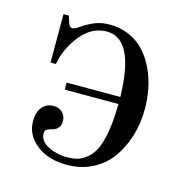

<svg xmlns="http://www.w3.org/2000/svg" viewBox="-79 -543 606 629"><g transform="rotate(15 224.0 -229.0)"><path d="M63 -462.9H81.1L88.9 -439Q93.3 -425.8 103 -425.8Q110.8 -425.8 123 -435.1Q151.4 -454.1 172.6 -461.7Q193.8 -469.2 219.2 -469.2Q256.3 -469.2 287.1 -455.1Q317.9 -440.9 338.6 -417.5Q359.4 -394 373.8 -363Q388.2 -332 394.5 -298.8Q400.9 -265.6 400.9 -231Q400.9 -182.6 387.7 -139.4Q374.5 -96.2 350.1 -62.3Q325.7 -28.3 286.9 -8.5Q248 11.2 200.2 11.2Q139.2 11.2 99.1 -19Q57.1 -50.8 57.1 -100.1Q57.1 -128.9 71.5 -146.5Q85.9 -164.1 109.9 -164.1Q129.4 -164.1 140.6 -152.3Q151.9 -140.6 151.9 -123Q151.9 -111.3 146.7 -103.8Q141.6 -96.2 135.5 -93.3Q129.4 -90.3 120.1 -87.9Q109.4 -85 105.2 -80.8Q101.1 -76.7 101.1 -68.8Q101.1 -43.9 129.4 -28.6Q157.7 -13.2 195.8 -13.2Q216.8 -13.2 232.9 -18.3Q249 -23.4 264.6 -37.4Q280.3 -51.3 290.3 -74.5Q300.3 -97.7 306.4 -135.7Q312.5 -173.8 313 -225.1H130.9V-249H313Q309.1 -444.8 215.8 -444.8Q165 -444.8 128.2 -399.7Q91.3 -354.5 81.1 -298.8H63Z"/></g></svg>

Font: Flanker Steampunk
Style: Regular
Weight: 400
Designer: Alexey Kryukov, Leonardo Di Lena
Foundry: Alexey Kryukov, Leonardo Di Lena
Version: 1.210